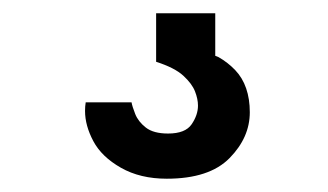

<svg xmlns="http://www.w3.org/2000/svg" viewBox="-20 -36 494 289"><path d="M304 -16V48Q306 49 309 50Q323 58 334 69.5Q345 81 350.5 97Q356 113 356 133Q356 171 325.5 202Q295 233 231 233Q191 233 162 216.5Q133 200 120.5 176.5Q108 153 108 131Q108 124 109 118H178Q179 124 183.5 135.5Q188 147 199.5 156Q211 165 233 165Q259 165 268.5 151Q278 137 278 123Q278 113 273.5 101.5Q269 90 256 78Q243 66 215 57V-16Z"/></svg>

Font: Syne Med Modified
Style: Regular
Weight: 500
Designer: Lucas Descroix
Foundry: Bonjour Monde
Version: Version 2.200